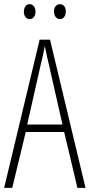

<svg xmlns="http://www.w3.org/2000/svg" viewBox="-20 -905 432 925"><path d="M353 0 289 -269H104L39 0H0L171 -714H221L392 0ZM215 -596Q209 -622 204.5 -641.5Q200 -661 196 -683Q192 -661 187.5 -641.5Q183 -622 177 -597L111 -305H281ZM95 -849Q95 -864 102.5 -874.5Q110 -885 123 -885Q135 -885 143 -875Q151 -865 151 -849Q151 -832 143 -822.5Q135 -813 123 -813Q110 -813 102.5 -823.5Q95 -834 95 -849ZM240 -850Q240 -865 248 -875Q256 -885 269 -885Q281 -885 289 -875.5Q297 -866 297 -850Q297 -833 289 -823Q281 -813 269 -813Q256 -813 248 -823.5Q240 -834 240 -850Z"/></svg>

Font: Noto Sans Malayalam ExtraCondensed ExtraLight
Style: Regular
Weight: 200
Width: 2
Designer: Jelle Bosma - Monotype Design Team
Foundry: Monotype Imaging Inc.
Version: Version 2.104; ttfautohint (v1.8.4.7-5d5b)